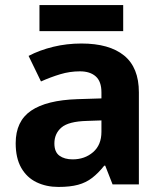

<svg xmlns="http://www.w3.org/2000/svg" viewBox="-20 -795 644 759"><path d="M302 -623Q412 -623 470.5 -575.5Q529 -528 529 -430V-66H425L396 -140H392Q369 -111 344.5 -92Q320 -73 288.5 -64.5Q257 -56 211 -56Q163 -56 124.5 -74.5Q86 -93 64 -131.5Q42 -170 42 -229Q42 -316 103 -357.5Q164 -399 286 -403L381 -406V-430Q381 -473 358.5 -493Q336 -513 296 -513Q256 -513 218 -501.5Q180 -490 142 -473L93 -574Q137 -597 190.5 -610Q244 -623 302 -623ZM323 -317Q251 -315 223 -291Q195 -267 195 -228Q195 -194 215 -179.5Q235 -165 267 -165Q315 -165 348 -193.5Q381 -222 381 -274V-319ZM467 -775V-672H136V-775Z"/></svg>

Font: Noto Sans Malayalam UI
Style: Regular
Weight: 400
Designer: Jelle Bosma - Monotype Design Team
Foundry: Monotype Imaging Inc.
Version: Version 2.104